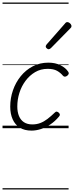

<svg xmlns="http://www.w3.org/2000/svg" viewBox="-20 -1015 586 1520"><path d="M230 19Q174 19 136.5 -4.5Q99 -28 80 -71Q61 -114 61 -171Q61 -238 82.5 -300Q104 -362 144 -411.5Q184 -461 239.5 -490Q295 -519 363 -519Q418 -519 459 -498.5Q500 -478 520 -447Q526 -438 524 -431Q522 -424 512 -415Q502 -408 493.5 -408Q485 -408 478 -416Q459 -439 431.5 -454.5Q404 -470 357 -470Q302 -470 258 -444Q214 -418 182 -375Q150 -332 133.5 -279.5Q117 -227 117 -172Q117 -129 130 -97Q143 -65 169.5 -47.5Q196 -30 236 -30Q270 -30 299 -41Q328 -52 356 -73.5Q384 -95 414 -124Q422 -133 430.5 -131Q439 -129 445 -123Q453 -116 454 -108.5Q455 -101 447 -92Q415 -54 378 -29.5Q341 -5 303 7Q265 19 230 19ZM364 -625Q359 -625 350.5 -632Q342 -639 342 -646Q342 -650 343.5 -654Q345 -658 349 -663L493 -827Q499 -835 503.5 -837.5Q508 -840 513 -840Q520 -840 528 -835Q536 -830 541 -822.5Q546 -815 546 -808Q546 -803 544 -799.5Q542 -796 538 -792L383 -634Q373 -625 364 -625ZM0 475H523V485H0ZM0 -20H523V0H0ZM0 -505H523V-500H0ZM0 -995H523V-985H0Z"/></svg>

Font: Playwrite CZ Guides
Style: Regular
Weight: 400
Designer: Veronika Burian, José Scaglione
Foundry: TypeTogether
Version: Version 1.003